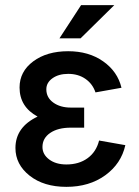

<svg xmlns="http://www.w3.org/2000/svg" viewBox="-20 -717 540 746"><path d="M255 -221Q205 -221 175 -200.5Q145 -180 145 -146Q145 -117 171 -97.5Q197 -78 238 -78Q287 -78 320.5 -102.5Q354 -127 365 -171L467 -153Q451 -81 389 -36Q327 9 238 9Q150 9 95 -34.5Q40 -78 40 -142Q40 -223 126 -264Q56 -302 56 -377Q56 -439 109 -478.5Q162 -518 245 -518Q325 -518 381 -478.5Q437 -439 452 -376L351 -358Q340 -391 312 -410.5Q284 -430 245 -430Q208 -430 184 -413Q160 -396 160 -370Q160 -338 187 -318.5Q214 -299 255 -299H307V-221ZM211 -568 295 -697H424L293 -568Z"/></svg>

Font: LT Superior Semi-bold
Style: Regular
Weight: 600
Designer: Daniel Lyons
Foundry: LyonsType
Version: Version 1.0